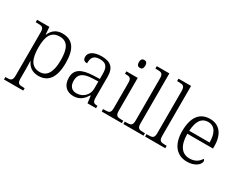

<svg xmlns="http://www.w3.org/2000/svg" viewBox="-108 -1351 2740 2183"><g transform="rotate(30 1262.0 -260.0)"><path d="M21 240H274V208H254C202 208 178 202 178 136V25C178 -22 176 -64 175 -93H178C206 -29 257 10 338 10C463 10 536 -78 536 -273C536 -461 470 -546 337 -546C254 -546 206 -501 180 -440H176L169 -536H8V-504H35C92 -504 114 -497 114 -433V133C114 201 91 208 39 208H21ZM330 -36C216 -36 178 -125 178 -274C178 -415 215 -500 328 -500C432 -500 471 -423 471 -271C471 -120 425 -36 330 -36Z M797 10C887 10 929 -44 962 -94H967L979 0H1091V-32H1087C1038 -32 1026 -48 1026 -112V-379C1026 -491 974 -544 854 -544C748 -544 691 -502 691 -446C691 -406 710 -391 747 -391C747 -460 765 -506 852 -506C948 -506 962 -450 962 -372V-310L879 -307C723 -301 649 -254 649 -148C649 -40 713 10 797 10ZM812 -35C744 -35 714 -80 714 -145C714 -224 756 -269 888 -274L962 -277V-181C962 -105 900 -35 812 -35Z M1293 -646C1316 -646 1334 -658 1334 -698C1334 -738 1316 -750 1293 -750C1269 -750 1251 -738 1251 -698C1251 -658 1269 -646 1293 -646ZM1165 0H1430V-32H1409C1351 -32 1329 -39 1329 -105V-536H1180V-504H1190C1241 -504 1265 -497 1265 -431V-102C1265 -38 1243 -32 1185 -32H1165Z M1450 0H1715V-32H1694C1637 -32 1615 -39 1615 -105V-760H1450V-728H1476C1527 -728 1551 -721 1551 -655V-105C1551 -39 1529 -32 1471 -32H1450Z M1735 0H2000V-32H1979C1922 -32 1900 -39 1900 -105V-760H1735V-728H1761C1812 -728 1836 -721 1836 -655V-105C1836 -39 1814 -32 1756 -32H1735Z M2287 10C2398 10 2453 -50 2453 -87C2453 -101 2447 -110 2439 -114C2415 -72 2368 -36 2296 -36C2196 -36 2136 -110 2135 -268H2472V-299C2472 -457 2398 -544 2278 -544C2144 -544 2069 -451 2069 -263C2069 -89 2152 10 2287 10ZM2404 -308H2137C2144 -431 2185 -503 2276 -503C2365 -503 2404 -425 2404 -308Z"/></g></svg>

Font: Noto Serif Devanagari Light
Style: Regular
Weight: 300
Designer: Universal Thirst, Indian Type Foundry and the Monotype Design Team
Foundry: Monotype Imaging Inc.
Version: Version 2.004